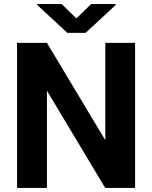

<svg xmlns="http://www.w3.org/2000/svg" viewBox="-20 -921 746 941"><path d="M496.1 -710.9V-233.9L210 -710.9H63.5V0H210V-476.6L495.6 0H642.1V-710.9ZM162.1 -901.4V-897L310.1 -759.8H399.4L546.9 -896.5V-901.4H426.8L354.5 -830.6L282.2 -901.4Z"/></svg>

Font: Vazirmatn
Style: Bold
Weight: 700
Designer: Saber Rastikerdar
Foundry: Saber Rastikerdar
Version: Version 33.003